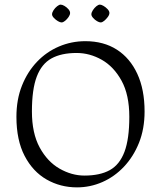

<svg xmlns="http://www.w3.org/2000/svg" viewBox="-20 -800 696 830"><path d="M313 10Q241 10 181.5 -24Q122 -58 86.5 -126Q51 -194 51 -295Q51 -370 75 -430Q99 -490 140 -533Q181 -576 235 -599Q289 -622 349 -622Q428 -622 485 -585.5Q542 -549 573.5 -481Q605 -413 605 -318Q605 -243 581 -183Q557 -123 516 -79.5Q475 -36 422.5 -13Q370 10 313 10ZM345 -41Q412 -41 454.5 -64.5Q497 -88 518 -143.5Q539 -199 539 -295Q539 -390 505.5 -451Q472 -512 420 -541.5Q368 -571 311 -571Q245 -571 202.5 -547.5Q160 -524 139 -469Q118 -414 118 -318Q118 -224 151.5 -162.5Q185 -101 237.5 -71Q290 -41 345 -41ZM246 -703Q240 -703 230.5 -708.5Q221 -714 213 -722.5Q205 -731 205 -738Q205 -746 211.5 -756Q218 -766 227 -773Q236 -780 242 -780Q249 -780 258.5 -774.5Q268 -769 275.5 -760.5Q283 -752 283 -744Q283 -736 276.5 -726.5Q270 -717 261.5 -710Q253 -703 246 -703ZM415 -703Q409 -703 399.5 -708.5Q390 -714 382.5 -722.5Q375 -731 375 -738Q375 -746 381.5 -756Q388 -766 396.5 -773Q405 -780 412 -780Q418 -780 427.5 -774.5Q437 -769 445 -760.5Q453 -752 453 -744Q453 -736 446 -726.5Q439 -717 430.5 -710Q422 -703 415 -703Z"/></svg>

Font: Ancizar Serif Light
Style: Regular
Weight: 300
Designer: Cesar Puertas, Viviana Monsalve, Julian Moncada, Julian Prieto, Jose Castro, Felipe Aragon, Mariel Hernandez, Sara Alarc
Version: Version 8.100